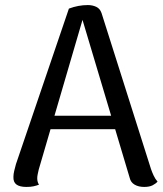

<svg xmlns="http://www.w3.org/2000/svg" viewBox="-20 -727 642 758"><path d="M327 -707Q345 -707 360 -700Q375 -693 381 -675L576 -60Q580 -48 586.5 -34Q593 -20 602 -10Q595 -2 582.5 4.5Q570 11 549 11Q527 11 511.5 2Q496 -7 492 -25L299 -671L312 -670L133 -58Q131 -49 129 -40Q127 -31 127 -23Q127 -15 129 -8.5Q131 -2 134 2Q124 6 112.5 8.5Q101 11 84 11Q58 11 45 1.5Q32 -8 33 -29Q33 -39 36 -52Q39 -65 43 -79L252 -693Q289 -707 327 -707ZM159 -270H479V-217H159Z"/></svg>

Font: Arima Thin Medium
Style: Regular
Weight: 500
Version: Version 1.100